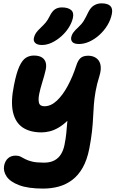

<svg xmlns="http://www.w3.org/2000/svg" viewBox="-20 -843 677 1124"><path d="M232.4 261Q145.2 261 92.4 241.2Q39.6 221.4 18.7 190.2Q-2.2 159 4.2 126.2Q10.2 98.2 27.5 83.1Q44.8 68 72 68Q88.6 68 100.4 74.1Q112.2 80.2 127.9 88.6Q143.6 97 168.9 103.1Q194.2 109.2 237.8 109.2Q273 109.2 297.5 96.5Q322 83.8 336.6 60.4Q351.2 37 357.6 5Q365 -31.6 367.9 -61.4Q370.8 -91.2 373 -119.5Q375.2 -147.8 378.4 -179.8Q381.6 -211.8 389.6 -251.8L440.8 -218.2Q411 -171.8 381.2 -142.2Q351.4 -112.6 323.3 -96.2Q295.2 -79.8 269.8 -73.9Q244.4 -68 223.4 -68Q155.8 -68 113 -96.6Q70.2 -125.2 56.1 -185.9Q42 -246.6 61.6 -343Q76 -416.8 93.3 -454.2Q110.6 -491.6 131.5 -504.7Q152.4 -517.8 178.2 -517.8Q209 -517.8 226.2 -506.2Q243.4 -494.6 248.1 -475.3Q252.8 -456 247 -432.2Q239.2 -398.4 227.6 -361.6Q216 -324.8 209.5 -292.8Q203 -260.8 208.3 -240.9Q213.6 -221 240.4 -221Q278 -221 312.8 -253.6Q347.6 -286.2 376.7 -340.5Q405.8 -394.8 426.4 -458.4Q436.2 -489.6 451.6 -503.2Q467 -516.8 496.4 -516.8Q515.6 -516.8 531.8 -509.5Q548 -502.2 558 -488.1Q568 -474 569.7 -451.9Q571.4 -429.8 562.6 -400Q546.8 -349.8 539.7 -309Q532.6 -268.2 529.6 -231.3Q526.6 -194.4 525 -156.2Q523.4 -118 518.4 -73.1Q513.4 -28.2 502.4 29Q489.4 93.8 464.1 138.5Q438.8 183.2 403.1 210.2Q367.4 237.2 324.3 249.1Q281.2 261 232.4 261ZM443 -585.4Q415 -585.4 404.5 -596.4Q394 -607.4 396.8 -624Q400.4 -640.8 410.3 -653.9Q420.2 -667 438.2 -683.2Q459.8 -703.4 471.4 -723Q483 -742.6 496 -770Q510 -799 530.1 -811.2Q550.2 -823.4 573.8 -823.4Q610.2 -823.4 625.7 -808.2Q641.2 -793 634.8 -761.4Q628 -726.6 608.5 -694.7Q589 -662.8 561.6 -638.1Q534.2 -613.4 503.2 -599.4Q472.2 -585.4 443 -585.4ZM225.8 -579.6Q199 -579.6 186.6 -591.2Q174.2 -602.8 178.6 -621.8Q182.2 -637.4 190.6 -649.9Q199 -662.4 216.6 -679Q236.2 -697.6 247.8 -711.4Q259.4 -725.2 270.4 -747.6Q284.8 -777.2 301.8 -788.4Q318.8 -799.6 342.2 -799.6Q378 -799.6 395.9 -784.5Q413.8 -769.4 406.8 -738.2Q400.2 -709.2 382.1 -680.9Q364 -652.6 338.3 -629.9Q312.6 -607.2 283.5 -593.4Q254.4 -579.6 225.8 -579.6Z"/></svg>

Font: Shantell Sans Light
Style: Italic
Weight: 300
Italic angle: -11°
Designer: Stephen Nixon, Anya Danilova, Shantell Martin
Foundry: Arrow Type
Version: Version 1.008;[ac192a2d6]